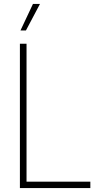

<svg xmlns="http://www.w3.org/2000/svg" viewBox="-20 -964 485 984"><path d="M82 0V-740H116V-33H443V0ZM85 -808 149 -944H185L113 -808Z"/></svg>

Font: Encode Sans Condensed Thin
Style: Regular
Weight: 100
Width: 3
Designer: Multiple Designers
Foundry: Impallari Type
Version: Version 3.002